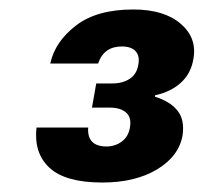

<svg xmlns="http://www.w3.org/2000/svg" viewBox="-20 -733 429 405"><path d="M196 -348Q118 -348 84.5 -379Q51 -410 57 -464H166Q165 -450 169.5 -441Q174 -432 183 -428Q192 -424 204 -424Q223 -424 237 -434.5Q251 -445 254 -464Q258 -485 246 -495.5Q234 -506 212 -506H174L183 -557H217Q239 -557 254 -567Q269 -577 272 -598Q275 -615 266 -625Q257 -635 237 -635Q218 -635 205.5 -626Q193 -617 187 -599H86Q96 -645 140 -679Q184 -713 261 -713Q326 -713 361 -683Q396 -653 388 -609Q383 -578 361.5 -558.5Q340 -539 307 -532V-529Q339 -519 354.5 -499.5Q370 -480 365 -447Q357 -403 311 -375.5Q265 -348 196 -348Z"/></svg>

Font: DM Sans 28pt ExtraBold
Style: Italic
Weight: 800
Italic angle: -10°
Version: Version 4.004;gftools[0.9.30]